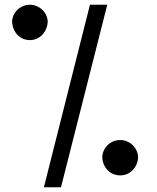

<svg xmlns="http://www.w3.org/2000/svg" viewBox="-20 -739 662 809"><path d="M165 50H237L432 -719H359ZM31 -646C34 -602 65 -570 106 -570C146 -570 178 -602 181 -646C181 -686 146 -719 106 -719C65 -719 31 -686 31 -646ZM411 -75C414 -32 444 0 487 0C527 0 559 -32 562 -75C562 -115 527 -149 487 -149C444 -149 411 -115 411 -75Z"/></svg>

Font: All Genders v4 Light
Style: Regular
Weight: 300
Designer: Rassam Alawdi
Foundry: Rassam Art
Version: Version 3.100;FEAKit 1.0